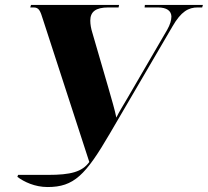

<svg xmlns="http://www.w3.org/2000/svg" viewBox="-20 -734 838 774"><path d="M50 -21C77 -1 120 20 172 20C278 20 325 -28 423 -196L675 -627C710 -688 740 -704 777 -704H795L798 -714H564L563 -704H616C653 -704 670 -690 671 -668C671 -653 666 -635 654 -614L494 -339C476 -308 460 -283 449 -260C443 -290 431 -331 416 -383L352 -603C347 -619 344 -636 344 -651C344 -686 365 -704 417 -704H458L460 -714H105L102 -704H115C137 -704 142 -692 154 -653L340 -81C311 -41 265 -29 174 -29H53Z"/></svg>

Font: Noto Serif Display ExtraBold
Style: Italic
Weight: 800
Italic angle: -12°
Designer: Monotype Design Team
Foundry: Monotype Imaging Inc.
Version: Version 2.009